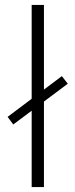

<svg xmlns="http://www.w3.org/2000/svg" viewBox="-20 -762 307 782"><path d="M109 0V-742H159V0ZM34 -255 11 -286 232 -452 256 -421Z"/></svg>

Font: MOST Montserrat Light
Style: Regular
Weight: 300
Designer: Julieta Ulanovsky
Foundry: Julieta Ulanovsky
Version: Version 8.000;March 11, 2024;FontCreator 15.0.0.2926 64-bit